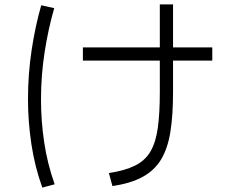

<svg xmlns="http://www.w3.org/2000/svg" viewBox="-20 -798 1040 871"><path d="M490 46 474 -13Q547 -24 593 -47Q639 -70 663 -111.5Q687 -153 696 -218.5Q705 -284 705 -380V-523H356V-583H705V-778H765V-583H943V-523H765V-380Q765 -275 753 -200Q741 -125 711 -75Q681 -25 627 4.5Q573 34 490 46ZM228 38 172 53Q138 -41 122.5 -143.5Q107 -246 107 -348Q107 -462 123.5 -571Q140 -680 167 -774L226 -761Q199 -668 182.5 -562Q166 -456 166 -346Q166 -249 180.5 -152Q195 -55 228 38Z"/></svg>

Font: Murecho Light
Style: Regular
Weight: 300
Designer: Neil Summerour
Foundry: Positype
Version: Version 1.010; ttfautohint (v1.8.3)